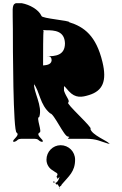

<svg xmlns="http://www.w3.org/2000/svg" viewBox="-20 -863 756 1194"><path d="M60 -684C60 -584 61 -38 84 -38C107 -20 50 8 64 18C87 18 43 20 66 20C98 11 80 0 121 0H187C228 0 210 11 242 20C265 20 221 18 244 18C258 8 201 -20 224 -38C247 -38 201 -135 224 -135C247 -204 186 -294 192 -344C215 -344 166 -343 189 -343C229 -293 226 -213 292 -158C315 -158 379 -14 402 -14C428 -10 388 -4 408 0H512C584 0 602 16 658 32C681 32 636 29 659 29C649 14 550 -24 542 -62C565 -62 382 -225 405 -225C415 -240 392 -257 378 -299C378 -339 374 -333 408 -296C449 -251 489 -258 534 -272C619 -298 646 -359 617 -478C578 -640 504 -696 410 -725C418 -735 238 -748 238 -764C220 -804 164 -834 116 -843H78C51 -833 60 -802 60 -684ZM248 -494C248 -520 248 -667 251 -667C251 -671 248 -678 248 -680C248 -680 243 -678 246 -678C248 -676 261 -675 267 -675C320 -675 381 -671 384 -594C384 -517 323 -513 270 -513C288 -513 301 -512 301 -486C297 -460 268 -458 248 -456ZM357 40C407 40 447 80 447 130C447 205 407 233 364 284C358 301 349 290 349 308C349 320 352 296 352 308C352 314 341 276 334 284C329 291 317 256 313 266C313 278 311 256 311 268C315 283 316 264 320 272C322 282 345 266 350 236C335 256 336 247 336 242C331 238 330 236 336 228C343 212 325 211 310 198C286 185 269 160 269 130C269 80 309 40 357 40Z"/></svg>

Font: Hussar Przerywany
Style: Regular
Weight: 400
Foundry: Cannot Into Space Fonts
Version: Version 0.982